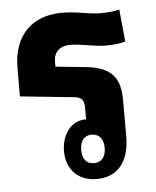

<svg xmlns="http://www.w3.org/2000/svg" viewBox="-46 -608 536 658"><g transform="rotate(-5 222.0 -279.0)"><path d="M374 -251C374 -327 346 -365 261 -375L153 -386V-403C153 -435 172 -456 211 -456C247 -456 291 -443 332 -443C361 -443 377 -445 399 -451L388 -562C369 -557 347 -555 323 -555C280 -555 247 -568 190 -568C89 -568 23 -505 23 -392V-295L209 -276C237 -273 242 -259 242 -237V-197C191 -198 157 -153 157 -94C157 -34 195 10 261 10C327 10 374 -33 374 -127ZM256 -143C282 -143 297 -125 297 -94C297 -63 282 -45 256 -45C230 -45 216 -63 216 -94C216 -124 230 -143 256 -143Z"/></g></svg>

Font: Noto Sans Thai Looped Condensed
Style: Bold
Weight: 700
Width: 3
Designer: Sasikarn Vongin, Ben Mitchell
Foundry: The Fontpad Ltd
Version: Version 1.001